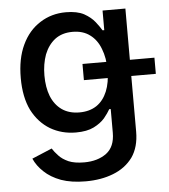

<svg xmlns="http://www.w3.org/2000/svg" viewBox="-54 -602 765 867"><g transform="rotate(-5 328.5 -168.5)"><path d="M299.8 215.8Q235.4 215.8 188.5 199.2Q141.6 181.6 112.3 153.3Q83 126 68.4 92.8Q98.6 80.1 159.2 54.7Q168.9 70.3 185.5 87.9Q201.2 105.5 229.5 118.2Q256.8 129.9 300.8 129.9Q361.3 129.9 401.4 100.6Q440.4 71.3 440.4 7.8Q440.4 -28.3 440.4 -99.6Q438.5 -99.6 433.6 -99.6Q423.8 -82 406.2 -60.5Q387.7 -39.1 356.4 -23.4Q325.2 -7.8 275.4 -7.8Q210.9 -7.8 159.2 -38.1Q107.4 -69.3 77.1 -127.9Q47.9 -187.5 47.9 -274.4Q47.9 -362.3 77.1 -423.8Q106.4 -486.3 159.2 -519.5Q210.9 -552.7 276.4 -552.7Q327.1 -552.7 358.4 -536.1Q389.6 -518.6 407.2 -496.1Q424.8 -473.6 434.6 -457Q436.5 -457 442.4 -457Q442.4 -479.5 442.4 -545.9Q467.8 -545.9 545.9 -545.9Q545.9 -406.2 545.9 11.7Q545.9 82 513.7 127.9Q480.5 172.9 424.8 194.3Q370.1 215.8 299.8 215.8ZM298.8 -96.7Q344.7 -96.7 377 -118.2Q408.2 -139.6 424.8 -179.7Q441.4 -219.7 441.4 -276.4Q441.4 -331.1 424.8 -373Q409.2 -415 377 -438.5Q345.7 -461.9 298.8 -461.9Q251 -461.9 218.8 -437.5Q187.5 -413.1 170.9 -371.1Q155.3 -328.1 155.3 -276.4Q155.3 -222.7 170.9 -182.6Q187.5 -141.6 219.7 -119.1Q252 -96.7 298.8 -96.7ZM331.1 -240.2Q331.1 -258.8 331.1 -313.5Q412.1 -313.5 657.2 -313.5Q657.2 -294.9 657.2 -240.2Q576.2 -240.2 331.1 -240.2Z"/></g></svg>

Font: DeepSea
Style: Medium
Weight: 500
Designer: Stem
Version: Version 3.019;git-0a5106e0b